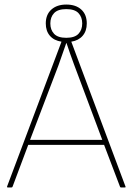

<svg xmlns="http://www.w3.org/2000/svg" viewBox="-20 -823 582 843"><path d="M531 -4Q533 0 528 0H511Q508 0 507 -3L437 -187H104L35 -3Q34 0 30 0H14Q10 0 11 -4L250 -640Q217 -645 199 -666Q181 -687 181 -720Q181 -759 205.5 -781Q230 -803 271 -803Q313 -803 337 -781Q361 -759 361 -720Q361 -687 343 -666Q325 -645 293 -640ZM201 -720Q201 -692 217.5 -674.5Q234 -657 271 -657Q308 -657 324.5 -674.5Q341 -692 341 -720Q341 -748 324.5 -765.5Q308 -783 271 -783Q234 -783 217.5 -765.5Q201 -748 201 -720ZM112 -209H429L305 -540Q296 -563 288 -587Q280 -611 272 -634H271Q262 -610 254 -585.5Q246 -561 237 -537Z"/></svg>

Font: Sofia Sans Thin
Style: Regular
Weight: 250
Designer: Botio Nikoltchev, Ani Petrova
Foundry: lettersoup
Version: Version 4.101